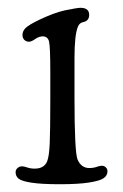

<svg xmlns="http://www.w3.org/2000/svg" viewBox="-20 -789 315 492"><path d="M108.9 -534.2V-604Q108.9 -668.9 105.7 -682.4Q102.5 -695.8 89.4 -695.8Q80.1 -695.8 70.3 -689Q60.5 -682.1 54.2 -682.1Q46.9 -682.1 42.2 -687Q37.6 -691.9 37.6 -699.2Q37.6 -710 46.4 -718Q55.2 -726.1 80.6 -738.3Q118.7 -756.3 145 -762.2Q178.2 -769 186 -769Q208.5 -769 208.5 -751Q208.5 -735.4 193.4 -732.4Q183.6 -730.5 179.7 -720.7Q170.9 -699.7 170.9 -640.6V-539.1Q170.9 -399.9 178.7 -380.4Q188 -358.4 209 -358.4Q219.2 -358.4 227.5 -361.3Q235.8 -364.3 240.7 -364.3Q247.1 -364.3 251.2 -360.1Q255.4 -356 255.4 -350.1Q255.4 -339.4 245.8 -332.5Q236.3 -325.7 208.5 -321.3Q180.7 -316.9 133.3 -316.9Q86.9 -316.9 61.3 -320.8Q35.6 -324.7 27.8 -331.1Q20 -337.4 20 -347.7Q20 -354 24.9 -358.4Q29.8 -362.8 36.6 -362.8Q41.5 -362.8 49.8 -359.9Q58.1 -356.9 68.8 -356.9Q92.8 -356.9 100.6 -375Q106 -388.2 107.4 -421.4Q108.9 -454.6 108.9 -534.2Z"/></svg>

Font: Cooper*
Style: Regular
Weight: 400
Designer: Owen Earl
Foundry: indestructible type*
Version: Version 0.001